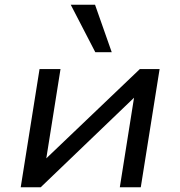

<svg xmlns="http://www.w3.org/2000/svg" viewBox="-20 -786 756 806"><path d="M67 0 146 -496H234L174 -119H172L567 -496H650L571 0H483L543 -378H545L151 0ZM380 -567 277 -766H379L449 -567Z"/></svg>

Font: Nunito Sans 7pt SemiExpanded
Style: Italic
Weight: 400
Width: 6
Italic angle: -9°
Designer: Vernon Adams
Foundry: Vernon Adams
Version: Version 3.101;gftools[0.9.27]